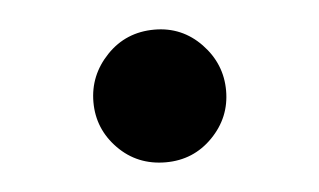

<svg xmlns="http://www.w3.org/2000/svg" viewBox="-28 -183 391 235"><g transform="rotate(-5 167.5 -65.5)"><path d="M168 16Q133 16 109.5 -8Q86 -32 86 -65Q86 -98 109.5 -122.5Q133 -147 168 -147Q202 -147 225.5 -122.5Q249 -98 249 -65Q249 -32 225.5 -8Q202 16 168 16Z"/></g></svg>

Font: Noto Serif SC ExtraLight
Style: Bold
Weight: 700
Version: Version 2.002-H1;hotconv 1.1.0;makeotfexe 2.6.0